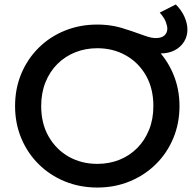

<svg xmlns="http://www.w3.org/2000/svg" viewBox="-20 -825 872 860"><path d="M416 15Q337 15 269.8 -12.8Q202.5 -40.5 152.8 -90Q103 -139.5 75.2 -206Q47.5 -272.5 47.5 -350Q47.5 -428 75.2 -494.5Q103 -561 152.8 -610.5Q202.5 -660 269.8 -687.5Q337 -715 416 -715Q494.5 -715 561.5 -687Q628.5 -659 678.5 -609Q728.5 -559 756.2 -492.8Q784 -426.5 784 -350Q784 -272.5 756.2 -206Q728.5 -139.5 678.5 -90Q628.5 -40.5 561.5 -12.8Q494.5 15 416 15ZM416 -91Q469 -91 514.8 -109.2Q560.5 -127.5 594.5 -161.8Q628.5 -196 647.8 -243.8Q667 -291.5 667 -350Q667 -428.5 633.8 -486.8Q600.5 -545 543.5 -577Q486.5 -609 416 -609Q363 -609 317.2 -590.8Q271.5 -572.5 237.2 -538.5Q203 -504.5 183.8 -456.8Q164.5 -409 164.5 -350Q164.5 -271.5 198 -213.2Q231.5 -155 288.2 -123Q345 -91 416 -91ZM697 -585.5Q669 -585.5 636.8 -595.5Q604.5 -605.5 569 -619Q533.5 -632.5 495 -642.8Q456.5 -653 416 -653L415.5 -715Q459 -715 498.5 -706Q538 -697 571.5 -685Q605 -673 631.8 -663.8Q658.5 -654.5 677.5 -654.5Q704 -654.5 716.8 -666.5Q729.5 -678.5 729.5 -696.5Q729.5 -709.5 722.2 -728Q715 -746.5 695.5 -768.5L767.5 -805Q793.5 -779 806.5 -749.2Q819.5 -719.5 819.5 -692.5Q819.5 -663 804.8 -638.8Q790 -614.5 762.8 -600Q735.5 -585.5 697 -585.5Z"/></svg>

Font: Geologica Cursive
Style: Regular
Weight: 400
Designer: Sindre Bremnes, Frode Helland
Foundry: Monokrom Skriftforlag AS
Version: Version 1.010;gftools[0.9.28]